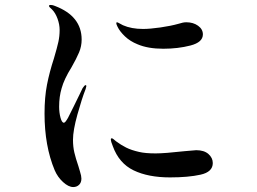

<svg xmlns="http://www.w3.org/2000/svg" viewBox="-20 -750 1040 776"><path d="M201 -62Q160 -160 160 -291Q160 -357 170 -408Q180 -459 198 -514Q211 -558 216 -581Q221 -604 221 -629Q221 -651 212.5 -674.5Q204 -698 190 -712Q178 -722 178 -726Q178 -730 185 -730Q193 -730 202 -726Q310 -685 310 -590Q310 -563 299.5 -538Q289 -513 269 -478Q239 -430 229 -393Q219 -359 219 -319Q219 -295 224.5 -274.5Q230 -254 238 -254Q241 -254 244.5 -258Q248 -262 250.5 -266.5Q253 -271 255 -274Q266 -295 278.5 -321Q291 -347 301 -367L314 -394Q322 -406 326 -406Q329 -406 329 -402L326 -390Q311 -352 293 -287.5Q275 -223 275 -185Q275 -157 280.5 -133.5Q286 -110 297 -78Q298 -73 303.5 -56Q309 -39 309 -28Q309 -12 299.5 -3Q290 6 276 6Q257 6 235 -14Q213 -34 201 -62ZM536 -571Q506 -583 485 -603Q464 -623 455 -642Q450 -652 450 -656Q450 -660 453 -660Q455 -660 463 -655.5Q471 -651 477 -648Q511 -633 558 -633Q586 -633 628 -639Q670 -645 702 -654Q720 -660 733 -660Q761 -660 780.5 -646Q800 -632 800 -611Q800 -579 749.5 -566Q699 -553 640 -553Q578 -553 536 -571ZM436 -159Q428 -178 428 -187Q428 -191 432 -191Q435 -191 440 -186.5Q445 -182 449 -179Q469 -164 490 -153.5Q511 -143 542 -136Q567 -130 609 -130Q645 -130 726 -139Q770 -143 773 -143Q805 -143 822.5 -127.5Q840 -112 840 -91Q840 -55 790.5 -44Q741 -33 667 -33Q579 -33 520 -61.5Q461 -90 436 -159Z"/></svg>

Font: Shippori Mincho SemiBold
Style: Regular
Weight: 600
Designer: FONTDASU
Foundry: FONTDASU / Google Inc. / but / Adobe
Version: Version 3.110; ttfautohint (v1.8.3)